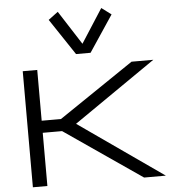

<svg xmlns="http://www.w3.org/2000/svg" viewBox="-68 -1173 1120 1236"><g transform="rotate(-5 492.0 -555.5)"><path d="M93.8 -750H187.5V-421.9H312L796.9 -750H937.5L406.2 -382.8L953.1 0H812.5L312.5 -343.8H187.5V0H93.8ZM289.1 -1064.5 351.6 -1111.3 492.2 -892.6 632.8 -1111.3 695.3 -1064.5 539.1 -830.1H445.3Z"/></g></svg>

Font: Michroma+
Style: Regular
Weight: 400
Designer: beogot
Foundry: beogot
Version: Version